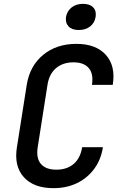

<svg xmlns="http://www.w3.org/2000/svg" viewBox="-20 -968 640 998"><path d="M258 10Q155 10 103.5 -47.5Q52 -105 68 -203L119 -527Q135 -626 204.5 -683Q274 -740 377 -740Q479 -740 530.5 -682.5Q582 -625 566 -527H458Q467 -584 441.5 -614Q416 -644 362 -644Q307 -644 271.5 -614Q236 -584 227 -528L176 -203Q167 -146 192.5 -116Q218 -86 273 -86Q328 -86 363 -116Q398 -146 407 -203H515Q505 -138 469.5 -90Q434 -42 380 -16Q326 10 258 10ZM389 -812Q354 -812 336.5 -830.5Q319 -849 323 -880Q329 -911 352.5 -929.5Q376 -948 412 -948Q447 -948 464.5 -929.5Q482 -911 477 -880Q472 -849 448.5 -830.5Q425 -812 389 -812Z"/></svg>

Font: NKDuy Mono SemiBold
Style: Italic
Weight: 600
Italic angle: -9°
Monospace: yes
Designer: NKDuy
Foundry: NKDuy
Version: Version 2.251; ttfautohint (v1.8.4.7-5d5b)